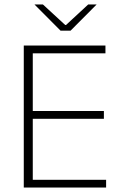

<svg xmlns="http://www.w3.org/2000/svg" viewBox="-20 -844 552 864"><path d="M87 0V-639H127.5V0ZM99.5 0V-35H457.5V0ZM109.5 -309.5V-344.5H447.5V-309.5ZM98.5 -604V-639H454.5V-604ZM252.5 -706 135.5 -823.5V-824H173L273.5 -731.5H277L377 -824H414.5V-823.5L297.5 -706Z"/></svg>

Font: Anek Latin ExtraLight
Style: Regular
Weight: 250
Designer: Yesha Goshar
Foundry: Ek Type
Version: Version 1.003